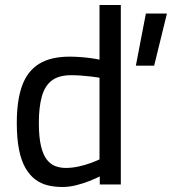

<svg xmlns="http://www.w3.org/2000/svg" viewBox="-20 -736 686 766"><path d="M522 -474 562 -682H646L595 -474ZM229 10Q198 10 171 3.5Q144 -3 121.5 -19.5Q99 -36 82 -65Q65 -94 56 -138.5Q47 -183 47 -246Q47 -335 68 -393.5Q89 -452 135.5 -481Q182 -510 258 -510Q276 -510 298.5 -508.5Q321 -507 342.5 -504Q364 -501 377 -498V-716H462V0H378V-32Q362 -24 337 -14Q312 -4 284 3Q256 10 229 10ZM242 -66Q267 -66 292.5 -71.5Q318 -77 340 -85Q362 -93 377 -100V-426Q365 -428 345 -430.5Q325 -433 303.5 -434.5Q282 -436 264 -436Q215 -436 187 -415Q159 -394 147 -351.5Q135 -309 135 -246Q135 -189 143.5 -153.5Q152 -118 167 -99Q182 -80 201.5 -73Q221 -66 242 -66Z"/></svg>

Font: Cairo Play Medium
Style: Regular
Weight: 500
Version: Version 3.119